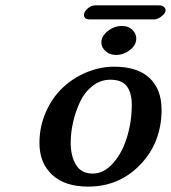

<svg xmlns="http://www.w3.org/2000/svg" viewBox="-20 -690 641 720"><path d="M408.2 -439.9Q495.6 -439.9 540.8 -397.5Q585.9 -355 585.9 -278.8Q585.9 -156.2 506.6 -73.2Q427.2 9.8 311 9.8Q222.7 9.8 175.3 -34.9Q127.9 -79.6 127.9 -152.8Q127.9 -214.8 151.6 -269Q175.3 -323.2 214.4 -360.4Q253.4 -397.5 304.2 -418.7Q355 -439.9 408.2 -439.9ZM394 -391.1Q356.9 -391.1 327.1 -367.9Q297.4 -344.7 280.3 -308.3Q263.2 -272 254.2 -232.2Q245.1 -192.4 245.1 -154.8Q245.1 -105 264.9 -72Q284.7 -39.1 328.1 -39.1Q368.7 -39.1 402.8 -76.7Q437 -114.3 455.6 -173.3Q474.1 -232.4 474.1 -296.9Q474.1 -342.8 455.3 -366.9Q436.5 -391.1 394 -391.1ZM557.1 -617.2H317.9Q303.7 -617.2 298.8 -623Q293.9 -628.9 294.9 -637.2Q297.4 -648.4 310.1 -659.2Q322.8 -669.9 336.9 -669.9H575.2Q589.4 -669.9 595.9 -663.1Q602.5 -656.2 600.1 -648.9L601.1 -649.9Q599.6 -639.6 585.2 -628.4Q570.8 -617.2 557.1 -617.2ZM360.8 -539.1Q365.2 -560.5 388.2 -576.7Q411.1 -592.8 437 -592.8Q462.4 -592.8 478.3 -575.9Q494.1 -559.1 490.2 -537.1Q486.8 -516.1 463.9 -500Q440.9 -483.9 416 -483.9Q390.1 -483.9 373.5 -500.5Q356.9 -517.1 360.8 -539.1Z"/></svg>

Font: Linear Smooth
Style: Bold Italic
Weight: 700
Designer: Philipp H. Poll, Flanker
Foundry: Philipp H. Poll, reworked by Flanker
Version: Version 1.061 | FøM Fix